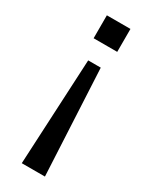

<svg xmlns="http://www.w3.org/2000/svg" viewBox="-179 -532 597 754"><g transform="rotate(30 119.5 -155.0)"><path d="M67 180 91 -300H148L172 180ZM66 -386V-490H173V-386Z"/></g></svg>

Font: Nunito Sans 10pt
Style: Regular
Weight: 400
Designer: Vernon Adams
Foundry: Vernon Adams
Version: Version 3.101;gftools[0.9.27]